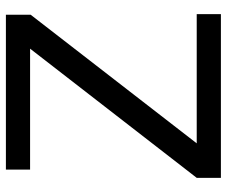

<svg xmlns="http://www.w3.org/2000/svg" viewBox="-79 -690 769 651"><g transform="rotate(-90 305.5 -364.5)"><path d="M581 -729V-645L145 -82H583V0H28V-82L466 -647H56V-729Z"/></g></svg>

Font: Ekushey Lalsalu
Style: Regular
Weight: 400
Designer: Al Mamun Sumon
Foundry: Al Mamun Sumon
Version: Version 1.0